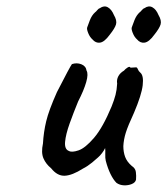

<svg xmlns="http://www.w3.org/2000/svg" viewBox="-20 -564 514 590"><path d="M338 -2Q328 -12 319.5 -29.5Q311 -47 305 -70Q303 -78 303.5 -90.5Q304 -103 303 -109Q300 -102 293.5 -93.5Q287 -85 281 -80Q277 -76 263 -64.5Q249 -53 235 -46Q202 -25 179 -24Q156 -23 137 -47Q121 -60 113.5 -77.5Q106 -95 112 -123Q114 -158 122 -191.5Q130 -225 155 -281Q176 -322 187 -342.5Q198 -363 201 -367Q216 -372 230 -366.5Q244 -361 246 -347Q252 -337 245 -312Q238 -287 220 -252Q206 -218 194 -184.5Q182 -151 180 -128Q178 -105 192 -100Q201 -95 221.5 -102Q242 -109 269 -140.5Q296 -172 323 -237Q331 -257 335 -272.5Q339 -288 340 -307Q338 -319 343.5 -329.5Q349 -340 361 -347Q365 -352 372 -356.5Q379 -361 381 -356L397 -357Q401 -358 403.5 -351.5Q406 -345 411 -341Q422 -332 418.5 -302Q415 -272 392 -218Q373 -177 366.5 -156Q360 -135 359 -115Q359 -97 364.5 -82Q370 -67 385 -54Q396 -47 397.5 -35.5Q399 -24 398 -12Q396 -3 385 1.5Q374 6 361 5.5Q348 5 338 -2ZM264 -443Q256 -450 251 -462.5Q246 -475 248 -480Q250 -486 256 -501.5Q262 -517 272 -526Q275 -528 279 -533Q283 -538 287 -539Q300 -548 311.5 -541.5Q323 -535 330 -518Q340 -501 336.5 -489Q333 -477 317 -457Q301 -435 287.5 -433Q274 -431 264 -443ZM401 -443Q393 -450 388 -462.5Q383 -475 385 -480Q387 -486 393 -501.5Q399 -517 409 -526Q412 -528 416 -533Q420 -538 424 -539Q437 -548 448.5 -541.5Q460 -535 467 -518Q477 -501 473.5 -489Q470 -477 454 -457Q438 -435 424.5 -433Q411 -431 401 -443Z"/></svg>

Font: Caveat Medium
Style: Regular
Weight: 500
Designer: Pablo Impallari
Foundry: Pablo Impallari
Version: Version 2.000